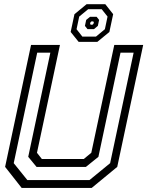

<svg xmlns="http://www.w3.org/2000/svg" viewBox="-20 -920 721 940"><path d="M86 0 5 -103 132 -700H273.5L161 -172L185 -141.5H390L427 -172L539.5 -700H681L554 -103L429 0ZM113.8 -38.5H418.2L519.2 -121.2L634.2 -662.2H570L461.8 -152.2L400.5 -102.8H159L118.2 -152.2L226.5 -662.2H162.2L47.2 -121.2ZM365 -715 326 -763.5 344.5 -850.5 404 -899.5H495.5L534 -850.5L515.5 -763.5L456.5 -715ZM383.2 -740.8H449.8L493.5 -777L506.5 -838.8L478 -874.8H411.5L367.8 -838.8L354.8 -777ZM408.2 -777.5 395.8 -793.2 402 -822.5 421 -837.8H453L465.2 -822.5L459 -793.2L440.2 -777.5ZM424.2 -799H432.8L437.5 -803.2L439.5 -811.2L436.2 -815.2H427.8L423 -811.2L421 -803.2Z"/></svg>

Font: Tourney Thin
Style: Italic
Weight: 100
Italic angle: -12°
Designer: Tyler Finck
Foundry: Etcetera Type Co
Version: Version 1.015